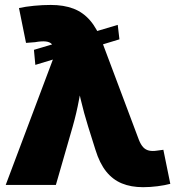

<svg xmlns="http://www.w3.org/2000/svg" viewBox="-20 -756 723 785"><path d="M124.5 -490.7 118.7 -552.2 461.4 -654.3 468.3 -595.2ZM3.4 0 205.1 -536.1 203.1 -547.4Q200.7 -565.4 192.4 -575Q184.1 -584.5 167.5 -586.4Q150.9 -588.4 123 -583.5L86.4 -580.6L57.6 -723.1Q84 -729 119.1 -732.4Q154.3 -735.8 187.5 -735.8Q240.7 -735.8 280.3 -720.7Q319.8 -705.6 348.6 -672.1Q377.4 -638.7 397.9 -583.5L547.9 -184.1Q555.7 -164.6 565.4 -154.1Q575.2 -143.6 589.1 -140.4Q603 -137.2 621.6 -140.1L647.9 -143.6L676.3 -4.4Q654.3 1.5 624.3 5.4Q594.2 9.3 564.9 9.3Q515.6 9.3 478.3 -6.1Q440.9 -21.5 414.1 -54.9Q387.2 -88.4 370.1 -144L340.3 -238.8Q323.2 -293.5 310.1 -349.1Q296.9 -404.8 284.2 -468.3H326.7Q313.5 -404.8 303.2 -349.4Q293 -293.9 277.3 -238.8L208.5 0Z"/></svg>

Font: Inter 20pt Black
Style: Regular
Weight: 900
Version: Version 4.001;git-66647c0bb